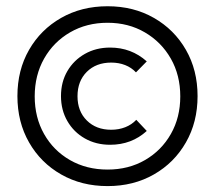

<svg xmlns="http://www.w3.org/2000/svg" viewBox="-20 -554 699 624"><path d="M329.6 50.8Q245.1 50.8 178.7 12.9Q112.3 -24.9 74.5 -91.1Q36.6 -157.2 36.6 -241.7Q36.6 -326.2 74.5 -392.1Q112.3 -458 178.7 -495.8Q245.1 -533.7 329.6 -533.7Q414.1 -533.7 480.2 -495.8Q546.4 -458 584.2 -392.1Q622.1 -326.2 622.1 -241.7Q622.1 -157.2 584.2 -91.1Q546.4 -24.9 480.2 12.9Q414.1 50.8 329.6 50.8ZM329.6 -2.9Q397.9 -2.9 451.4 -33.9Q504.9 -64.9 535.4 -118.7Q565.9 -172.4 565.9 -240.7Q565.9 -309.6 535.2 -363.5Q504.4 -417.5 450.9 -448.7Q397.5 -480 329.6 -480Q261.7 -480 208 -449Q154.3 -418 123.5 -363.8Q92.8 -309.6 92.8 -240.7Q92.8 -172.4 123.3 -118.4Q153.8 -64.5 207.5 -33.7Q261.2 -2.9 329.6 -2.9ZM457 -128.4Q407.7 -83.5 337.9 -83.5Q292 -83.5 255.9 -104Q219.7 -124.5 199 -160.4Q178.2 -196.3 178.2 -241.7Q178.2 -287.6 199 -323Q219.7 -358.4 255.9 -378.9Q292 -399.4 337.9 -399.4Q406.7 -399.4 457 -354.5L421.9 -318.8Q407.2 -334.5 386.7 -342.5Q366.2 -350.6 341.3 -350.6Q292.5 -350.6 262.2 -320.6Q231.9 -290.5 231.9 -241.2Q231.9 -192.4 262.2 -162.4Q292.5 -132.3 341.3 -132.3Q366.2 -132.3 387.2 -140.6Q408.2 -148.9 422.9 -164.6Z"/></svg>

Font: Kumbh Sans
Style: Regular
Weight: 400
Version: Version 1.005